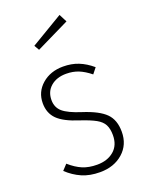

<svg xmlns="http://www.w3.org/2000/svg" viewBox="-147 -846 712 931"><g transform="rotate(-20 209.0 -381.0)"><path d="M358 -475 335 -446Q304 -471 275.5 -482.5Q247 -494 212 -494Q163 -494 132.5 -468Q102 -442 102 -398Q102 -360 128.5 -337Q155 -314 221 -293Q302 -267 336 -233Q370 -199 370 -138Q370 -71 323.5 -30Q277 11 205 11Q152 11 112 -6.5Q72 -24 38 -56L64 -84Q97 -55 129 -41.5Q161 -28 204 -28Q257 -28 290.5 -56.5Q324 -85 324 -137Q324 -170 313 -191Q302 -212 275 -227Q248 -242 197 -259Q121 -283 89 -315Q57 -347 57 -398Q57 -456 100.5 -494Q144 -532 210 -532Q253 -532 288.5 -518Q324 -504 358 -475ZM280 -773 301 -732 129 -648 114 -674Z"/></g></svg>

Font: Fira Sans Condensed ExtraLight
Style: Regular
Weight: 275
Width: 3
Designer: Carrois Corporate & Edenspiekermann AG
Foundry: Carrois Corporate GbR & Edenspiekermann AG
Version: Version 4.203